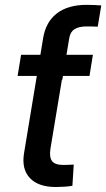

<svg xmlns="http://www.w3.org/2000/svg" viewBox="-20 -750 428 773"><path d="M204.6 2.9Q134.3 2.9 100.3 -33.2Q66.4 -69.3 76.7 -132.8L135.7 -489.7H239.3L183.1 -151.4Q177.7 -116.7 189.7 -101.3Q201.7 -85.9 234.9 -85.9Q244.6 -85.9 255.6 -86.4Q266.6 -86.9 276.9 -87.4L271.5 -2Q257.3 0.5 239.5 1.7Q221.7 2.9 204.6 2.9ZM50.8 -444.3 64.9 -529.3H354L340.3 -444.3ZM126 -429.2 142.6 -529.3 153.8 -597.2Q164.6 -662.1 209.2 -696.3Q253.9 -730.5 329.1 -730.5Q348.1 -730.5 362.8 -729.7Q377.4 -729 387.7 -728L373.5 -642.6Q365.2 -643.1 352.1 -643.3Q338.9 -643.6 329.6 -643.6Q296.9 -643.6 279.8 -632.3Q262.7 -621.1 258.8 -596.2L247.6 -529.3L231 -429.2Z"/></svg>

Font: Inter 24pt Medium
Style: Italic
Weight: 500
Italic angle: -9.3988°
Designer: Rasmus Andersson
Foundry: rsms
Version: Version 4.001;git-66647c0bb